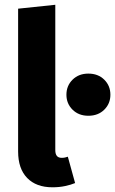

<svg xmlns="http://www.w3.org/2000/svg" viewBox="-20 -779 489 816"><path d="M203.1 17Q133.8 17 95.4 -22.7Q57 -62.3 57 -135.1V-742.1L215 -758.7V-140.9Q215 -124.8 221.6 -116.5Q228.1 -108.2 242.4 -108.2Q250.5 -108.2 256.8 -109.7Q263.2 -111.2 268.3 -113L299.2 -1Q281.7 6.4 256.7 11.7Q231.8 17 203.1 17ZM355.5 -466.2Q397 -466.2 423.1 -440.4Q449.2 -414.6 449.2 -376.4Q449.2 -338.5 423.1 -312.8Q397 -287 355.5 -287Q314.5 -287 288.4 -312.8Q262.3 -338.5 262.3 -376.4Q262.3 -414.6 288.4 -440.4Q314.5 -466.2 355.5 -466.2Z"/></svg>

Font: Fira Sans Variable
Style: Regular
Weight: 400
Designer: Carrois Corporate & Edenspiekermann AG
Foundry: Carrois Corporate GbR & Edenspiekermann AG
Version: Version 4.202